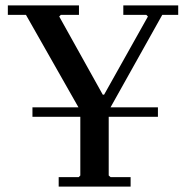

<svg xmlns="http://www.w3.org/2000/svg" viewBox="-20 -690 688 710"><path d="M197 0V-35H271L277 -41V-281L76 -635H9V-670H272V-635H205L199 -629L360 -340H365L527 -629L521 -635H436V-670H639V-635H580L382 -281V-41L389 -35H463V0ZM100 -258V-293H564V-258Z"/></svg>

Font: Brygada 1918 Medium
Style: Regular
Weight: 500
Designer: Mateusz Machalski | Borys Kosmynka | Przemek Hoffer
Foundry: NIEPODLEGLA 2018
Version: Version 3.006